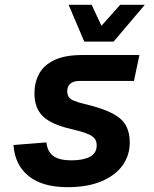

<svg xmlns="http://www.w3.org/2000/svg" viewBox="-20 -764 640 796"><path d="M260 12Q156.8 12 99.4 -33.5Q42 -79 35.8 -162.8L172.4 -173.6Q176.6 -134.8 201.5 -117Q226.4 -99.2 275.6 -99.2Q323.8 -99.2 352.3 -113.8Q380.8 -128.4 380.8 -160.8Q380.8 -174.2 376.2 -183.4Q371.6 -192.6 360.5 -200.1Q349.4 -207.6 328.6 -214.5Q307.8 -221.4 274.4 -229.2Q192.4 -248.2 157.6 -282.2Q122.8 -316.2 122.8 -376.8Q122.8 -421.8 142.2 -458Q161.6 -494.2 205.6 -515.1Q249.6 -536 323.6 -536H558L535.4 -428.4H310.2Q284.4 -428.4 271.6 -417.2Q258.8 -406 258.8 -386Q258.8 -372 265 -362.4Q271.2 -352.8 286.8 -346.3Q302.4 -339.8 331.2 -332.8Q406 -315.2 446.5 -293.6Q487 -272 502.5 -242.9Q518 -213.8 518 -173.6Q518 -119.8 487.8 -77.9Q457.6 -36 399.8 -12Q342 12 260 12ZM580.4 -744.2 451 -591.4H329.4L264.4 -744.2H360L408.6 -640H385.4L478.4 -744.2Z"/></svg>

Font: Geist Mono
Style: Italic
Weight: 400
Italic angle: -12°
Monospace: yes
Designer: Basement.studio, Andrés Briganti, Mateo Zaragoza
Foundry: Basement.studio, Vercel, Andrés Briganti, Guido Ferreyra, Mateo Zaragoza
Version: Version 1.500